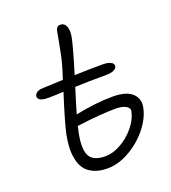

<svg xmlns="http://www.w3.org/2000/svg" viewBox="-140 -910 873 980"><g transform="rotate(-20 297.0 -420.0)"><path d="M276.9 -34.2Q232.9 -34.2 202.1 -48.3Q171.4 -62.5 155.8 -84.7Q140.1 -106.9 133.8 -138.4Q127.4 -169.9 128.9 -200.7Q130.4 -231.4 137.2 -267.1Q149.4 -326.2 198.2 -479Q142.6 -476.1 117.2 -476.1Q84 -476.1 70.8 -484.6Q57.6 -493.2 60.1 -505.9Q62 -515.1 71.5 -522.9Q81.1 -530.8 99.1 -532.2Q180.7 -536.1 215.8 -537.1Q243.7 -621.1 251 -662.1Q256.8 -689.9 261.2 -713.9Q265.6 -737.8 268.8 -754.9Q272 -772 272.9 -777.8Q277.8 -806.2 297.9 -806.2Q322.3 -806.2 330.8 -783.4Q339.4 -760.7 333 -727.1Q321.3 -669.9 280.8 -539.1Q356.9 -542 435.1 -542Q457 -542 470.7 -536.6Q484.4 -531.2 488.5 -524.7Q492.7 -518.1 491.2 -511.2Q488.8 -499 473.4 -491.9Q458 -484.9 433.1 -484.9Q327.6 -484.9 263.2 -481.9Q234.9 -392.1 222.2 -347.2Q333 -370.1 424.8 -370.1Q498.5 -370.1 530.8 -340.1Q563 -310.1 553.2 -263.2Q543 -210.9 501.2 -158Q459.5 -105 398.2 -69.6Q336.9 -34.2 276.9 -34.2ZM203.1 -272Q182.1 -180.7 200.2 -138.4Q218.3 -96.2 288.1 -96.2Q328.1 -96.2 371.8 -120.6Q415.5 -145 448.5 -184.8Q481.4 -224.6 490.2 -267.1Q493.2 -284.7 473.4 -295.9Q453.6 -307.1 417 -307.1Q339.8 -307.1 207 -290Q206.5 -286.6 205.1 -280Q203.6 -273.4 203.1 -272Z"/></g></svg>

Font: Shantell Sans Bouncy
Style: Italic
Weight: 300
Italic angle: -11.31°
Designer: Stephen Nixon, Anya Danilova, Shantell Martin
Foundry: Arrow Type
Version: Version 1.006;[9816181b4]